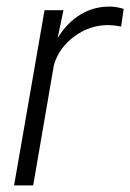

<svg xmlns="http://www.w3.org/2000/svg" viewBox="-20 -559 393 579"><path d="M345.2 -479Q326.2 -482.9 306.6 -483.4Q251 -483.4 204.6 -449.5Q158.2 -415.5 142.6 -363.3L80.1 0H22.5L114.3 -528.3H171.4L153.8 -444.3Q182.6 -491.2 223.4 -515.6Q264.2 -540 313 -539.1Q330.1 -539.1 353 -532.2Z"/></svg>

Font: Roboto Light
Style: Italic
Weight: 300
Italic angle: -12°
Designer: Google
Version: Version 2.134; 2016; ttfautohint (v1.6)